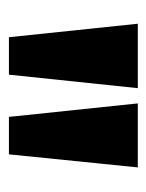

<svg xmlns="http://www.w3.org/2000/svg" viewBox="32 -762 336 441"><g transform="rotate(90 200.5 -542.0)"><path d="M249 -394 218 -690H365L335 -394ZM66 -394 35 -690H183L152 -394Z"/></g></svg>

Font: Radio Canada Big SemiBold
Style: Regular
Weight: 600
Designer: Étienne Aubert Bonn
Foundry: Coppers and Brasses
Version: Version 1.001